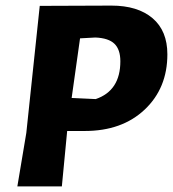

<svg xmlns="http://www.w3.org/2000/svg" viewBox="-20 -666 618 686"><path d="M378 -646Q472 -646 525 -601Q578 -556 578 -472Q578 -351 497 -274.5Q416 -198 283 -198H220L201 0H42L74 -191L122 -645ZM321 -532 266 -529 236 -316 322 -312Q410 -342 410 -447Q410 -489 389 -509.5Q368 -530 321 -532Z"/></svg>

Font: Alegreya Sans SC ExtraBold
Style: Italic
Weight: 800
Italic angle: -7°
Designer: Juan Pablo del Peral
Foundry: Huerta Tipografica
Version: Version 2.007